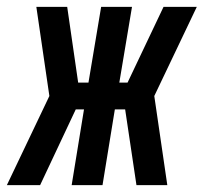

<svg xmlns="http://www.w3.org/2000/svg" viewBox="-60 -540 594 560"><path d="M57 0H-40L84 -260L46 -520H136L168 -299H198L235 -520H325L288 -299H312L417 -520H514L390 -260L428 0H338L305 -221H275L239 0H149L185 -221H161Z"/></svg>

Font: Iosevka SS18 Semibold
Style: Italic
Weight: 600
Italic angle: -9°
Monospace: yes
Designer: Belleve Invis
Foundry: Belleve Invis
Version: Version 25.1.1; ttfautohint (v1.8.4)